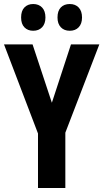

<svg xmlns="http://www.w3.org/2000/svg" viewBox="-20 -935 514 955"><path d="M238 -424 333 -714H474L305 -275V0H169V-271L0 -714H142ZM85 -848Q85 -881 101.5 -898Q118 -915 145 -915Q173 -915 189.5 -897.5Q206 -880 206 -848Q206 -817 189.5 -799.5Q173 -782 145 -782Q118 -782 101.5 -799Q85 -816 85 -848ZM266 -848Q266 -881 282.5 -898Q299 -915 327 -915Q355 -915 371.5 -897.5Q388 -880 388 -848Q388 -817 371.5 -799.5Q355 -782 327 -782Q299 -782 282.5 -799.5Q266 -817 266 -848Z"/></svg>

Font: Noto Sans Armenian ExtraCondensed
Style: Bold
Weight: 700
Width: 2
Designer: Monotype Design Team
Foundry: Monotype Imaging Inc.
Version: Version 2.008; ttfautohint (v1.8.4.7-5d5b)